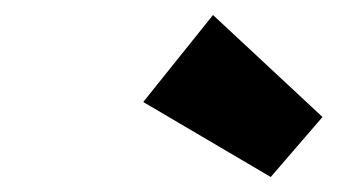

<svg xmlns="http://www.w3.org/2000/svg" viewBox="-20 -842 450 256"><path d="M171 -706 264 -822 410 -686 341 -606Z"/></svg>

Font: Fz Poppins SemBd
Style: Italic
Weight: 600
Italic angle: -10°
Designer: Ninad Kale (Devanagari), Jonny Pinhorn (Latin)
Foundry: Indian Type Foundry
Version: Vit hóa bi Vntype.Com & FontZin.Com